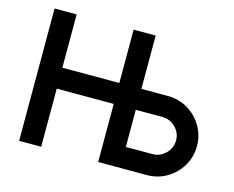

<svg xmlns="http://www.w3.org/2000/svg" viewBox="-103 -901 1280 1051"><g transform="rotate(15 536.5 -375.0)"><path d="M1031.2 -224Q1031.2 -162.5 1001 -111.5Q970.8 -60.4 919.8 -30.2Q868.8 0 807.3 0H531.2V-329.2H208.3V0H83.3V-750H208.3V-447.9H531.2V-750H656.2V-447.9H807.3Q867.7 -447.9 919.3 -417.7Q970.8 -387.5 1001 -335.9Q1031.2 -284.4 1031.2 -224ZM912.5 -224Q912.5 -267.7 881.3 -298.4Q850 -329.2 807.3 -329.2H656.2V-118.8H807.3Q850 -118.8 881.3 -150Q912.5 -181.2 912.5 -224Z"/></g></svg>

Font: Vladivostok Bold
Style: Regular
Weight: 700
Width: 4
Designer: Michael Sharanda
Foundry: Michael Sharanda
Version: Version 1.005